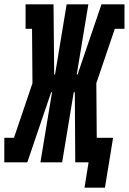

<svg xmlns="http://www.w3.org/2000/svg" viewBox="-45 -755 599 893"><path d="M348 118 367 0H305L303 -326H298L244 0H143L197 -326H193L82 0H-25V-114H20L106 -368L104 -621H74V-735H204L207 -409H211L265 -735H366L312 -409H316L427 -735H534V-621H489L403 -368L405 -114H481L443 118Z"/></svg>

Font: Iosevka Curly Slab HvObl
Style: Regular
Weight: 900
Italic angle: -9°
Monospace: yes
Designer: Belleve Invis
Foundry: Belleve Invis
Version: Version 11.1.0; ttfautohint (v1.8.3)